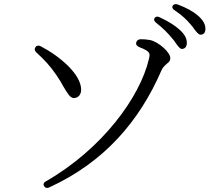

<svg xmlns="http://www.w3.org/2000/svg" viewBox="-20 -855 1040 930"><path d="M194 47C200 56 209 58 220 52C484 -69 655 -267 762 -514C768 -529 780 -539 789 -547C798 -554 805 -560 805 -573C805 -603 746 -653 707 -661C691 -664 676 -665 662 -665C651 -665 643 -660 640 -650C637 -641 641 -633 654 -627C712 -605 707 -595 701 -568C658 -385 476 -134 203 23C191 29 188 39 194 47ZM156 -601C193 -568 224 -534 252 -493C268 -470 278 -453 287 -436C307 -403 320 -379 339 -380C360 -381 374 -398 373 -423C371 -495 273 -581 177 -631C167 -636 158 -635 152 -627C146 -618 147 -610 156 -601ZM736 -745C773 -716 797 -690 815 -668C822 -660 826 -655 830 -648C842 -632 851 -618 861 -618C875 -618 885 -628 885 -647C885 -670 874 -689 850 -711C827 -732 795 -752 754 -771C743 -777 734 -775 729 -768C724 -761 726 -753 736 -745ZM826 -805C864 -780 885 -758 904 -736C912 -727 916 -721 921 -714C932 -700 941 -687 951 -687C966 -687 975 -696 975 -716C975 -738 963 -759 937 -781C915 -800 883 -817 842 -833C830 -837 822 -835 817 -828C812 -821 815 -812 826 -805Z"/></svg>

Font: 寒蝉锦书宋
Style: Regular
Weight: 400
Designer: 寒蝉锦书宋{Warren} 思源宋体{Ryoko NISHIZUKA 西塚涼子 (kana & ideographs); Frank Grießhammer (Latin, Greek & Cyrillic); Wenlong ZHANG 
Foundry: Adobe & ChillType
Version: Version 2.000;Glyphs 3.1.1 (3135)